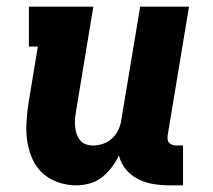

<svg xmlns="http://www.w3.org/2000/svg" viewBox="-20 -550 640 578"><path d="M210 8Q182 8 155.5 -1Q129 -10 109 -28Q89 -46 78 -70.5Q67 -95 62.5 -122Q58 -149 59.5 -178Q61 -207 65 -235L94 -410H67V-530H261L209 -216Q207 -204 206 -192.5Q205 -181 206 -169.5Q207 -158 210.5 -147.5Q214 -137 220.5 -128.5Q227 -120 237.5 -116Q248 -112 260 -112Q275 -112 290 -117Q305 -122 317 -133Q329 -144 336 -158.5Q343 -173 345 -188L402 -530H549L485 -144Q484 -137 484.5 -131Q485 -125 489 -120.5Q493 -116 499 -114Q505 -112 511 -112H531V8H491Q466 8 441.5 4Q417 0 395.5 -11Q374 -22 359 -40Q344 -58 338 -82Q329 -63 316 -46Q303 -29 286.5 -16Q270 -3 249.5 2.5Q229 8 210 8Z"/></svg>

Font: Iosevka Slab Heavy Extended
Style: Italic
Weight: 900
Width: 7
Italic angle: -9°
Monospace: yes
Designer: Belleve Invis
Foundry: Belleve Invis
Version: Version 11.1.0; ttfautohint (v1.8.3)